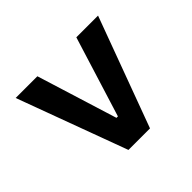

<svg xmlns="http://www.w3.org/2000/svg" viewBox="-119 -758 824 824"><g transform="rotate(45 293.0 -346.0)"><path d="M55.2 -96.2V-228L421.4 -341.8V-350.6L55.2 -464.4V-596.2L555.2 -411.6V-280.8Z"/></g></svg>

Font: Cascadia Code
Style: Regular
Weight: 400
Monospace: yes
Designer: Aaron Bell
Foundry: Saja Typeworks
Version: Version 2106.017